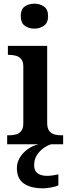

<svg xmlns="http://www.w3.org/2000/svg" viewBox="-20 -786 380 1046"><path d="M167 -630Q136 -630 114.5 -646Q93 -662 93 -698Q93 -735 114.5 -750.5Q136 -766 167 -766Q197 -766 219.5 -750.5Q242 -735 242 -698Q242 -662 219.5 -646Q197 -630 167 -630ZM19 0V-49H32Q49 -49 66.5 -53.5Q84 -58 95.5 -72Q107 -86 107 -115V-424Q107 -451 95 -464.5Q83 -478 66 -482.5Q49 -487 32 -487H23V-536H237V-116Q237 -87 248.5 -72.5Q260 -58 277 -53.5Q294 -49 312 -49H324V0ZM216 240Q147 240 109.5 213.5Q72 187 72 130Q72 99 88.5 72Q105 45 132 26Q159 7 190 0H259Q238 6 216.5 21.5Q195 37 180.5 60Q166 83 166 115Q166 145 185.5 158.5Q205 172 235 172Q249 172 264.5 170Q280 168 298 164V224Q282 231 257 235.5Q232 240 216 240Z"/></svg>

Font: Noto Serif Toto SemiBold
Style: Regular
Weight: 600
Designer: Monotype Design Team
Foundry: Monotype Imaging Inc.
Version: Version 2.001; ttfautohint (v1.8.4.7-5d5b)